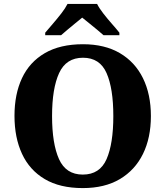

<svg xmlns="http://www.w3.org/2000/svg" viewBox="-20 -951 845 981"><path d="M403 10Q286 10 208.5 -36Q131 -82 92.5 -165Q54 -248 54 -359Q54 -470 92.5 -552Q131 -634 209 -679.5Q287 -725 404 -725Q515 -725 592.5 -679.5Q670 -634 710.5 -551.5Q751 -469 751 -358Q751 -247 710.5 -164.5Q670 -82 592.5 -36Q515 10 403 10ZM403 -59Q490 -59 524.5 -138Q559 -217 559 -358Q559 -499 524.5 -577.5Q490 -656 404 -656Q318 -656 282 -577.5Q246 -499 246 -358Q246 -217 281.5 -138Q317 -59 403 -59ZM211 -784Q227 -803 249.5 -829Q272 -855 293 -882Q314 -909 325 -931H476Q487 -909 508 -882Q529 -855 552 -829Q575 -803 590 -784V-771H509Q497 -782 477 -798.5Q457 -815 436 -832Q415 -849 400 -861Q385 -849 364.5 -832Q344 -815 324 -798.5Q304 -782 292 -771H211Z"/></svg>

Font: Noto Serif Lao ExtraBold
Style: Regular
Weight: 800
Designer: Monotype Design Team
Foundry: Monotype Imaging Inc.
Version: Version 2.003; ttfautohint (v1.8.4.7-5d5b)